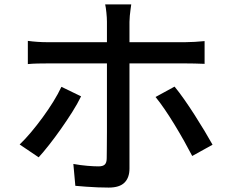

<svg xmlns="http://www.w3.org/2000/svg" viewBox="-20 -812 1040 869"><path d="M574 -792Q573 -785 571 -770.5Q569 -756 567.5 -740.5Q566 -725 566 -713Q566 -686 566 -651Q566 -616 566 -581.5Q566 -547 566 -521Q566 -501 566 -463.5Q566 -426 566 -379.5Q566 -333 566 -283.5Q566 -234 566 -187.5Q566 -141 566 -105Q566 -69 566 -49Q566 -8 543.5 14.5Q521 37 472 37Q449 37 422.5 36Q396 35 370 33Q344 31 321 29L312 -70Q345 -64 375.5 -61.5Q406 -59 426 -59Q446 -59 454.5 -67.5Q463 -76 463 -96Q463 -107 463.5 -139.5Q464 -172 464 -216Q464 -260 464 -308Q464 -356 464 -400Q464 -444 464 -476.5Q464 -509 464 -521Q464 -538 464 -573Q464 -608 464 -647Q464 -686 464 -714Q464 -731 461.5 -755.5Q459 -780 456 -792ZM106 -627Q128 -624 150.5 -622.5Q173 -621 196 -621Q209 -621 245.5 -621Q282 -621 334 -621Q386 -621 445.5 -621Q505 -621 564.5 -621Q624 -621 676.5 -621Q729 -621 766 -621Q803 -621 817 -621Q836 -621 861.5 -622.5Q887 -624 906 -626V-523Q885 -524 861 -524.5Q837 -525 818 -525Q804 -525 767 -525Q730 -525 678 -525Q626 -525 566.5 -525Q507 -525 447.5 -525Q388 -525 336 -525Q284 -525 247 -525Q210 -525 197 -525Q174 -525 150.5 -524.5Q127 -524 106 -522ZM347 -376Q331 -343 307 -305Q283 -267 255.5 -228Q228 -189 202 -156Q176 -123 155 -100L69 -158Q94 -182 120.5 -213.5Q147 -245 173 -280.5Q199 -316 221 -351.5Q243 -387 258 -419ZM770 -420Q790 -396 813.5 -362.5Q837 -329 861 -291.5Q885 -254 906 -219Q927 -184 942 -157L850 -106Q834 -137 813.5 -173.5Q793 -210 770.5 -247Q748 -284 725.5 -317Q703 -350 684 -373Z"/></svg>

Font: Noto Sans KR Medium
Style: Regular
Weight: 500
Designer: Ryoko NISHIZUKA  (kana, bopomofo & ideographs); Paul D. Hunt (Latin, Greek & Cyrillic); Sandoll Communications , Soo-you
Foundry: Adobe
Version: Version 2.004-H2;hotconv 1.0.118;makeotfexe 2.5.65603